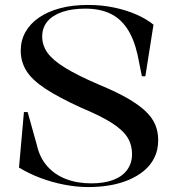

<svg xmlns="http://www.w3.org/2000/svg" viewBox="-20 -743 707 778"><path d="M338 15Q291 15 241.5 5.5Q192 -4 145 -21.5Q98 -39 57 -64L77 -289H92L130 -153Q141 -104 171.5 -69.5Q202 -35 247.5 -17.5Q293 0 350 0Q402 0 439 -14Q476 -28 495.5 -55Q515 -82 515 -118Q515 -157 496 -187Q477 -217 432 -245.5Q387 -274 310 -306Q218 -348 164 -383.5Q110 -419 87 -456Q64 -493 64 -538Q64 -579 83 -613Q102 -647 137.5 -671.5Q173 -696 223 -709.5Q273 -723 336 -723Q392 -723 442 -712.5Q492 -702 533 -684Q574 -666 602 -643L569 -434H555L537 -523Q522 -588 494 -629Q466 -670 424.5 -689Q383 -708 326 -708Q271 -708 232 -694.5Q193 -681 172 -656Q151 -631 151 -595Q151 -559 172.5 -529Q194 -499 244.5 -468Q295 -437 381 -400Q449 -372 494.5 -346Q540 -320 568 -294Q596 -268 608.5 -239Q621 -210 621 -175Q621 -136 606 -105Q591 -74 564 -51.5Q537 -29 501.5 -14Q466 1 424.5 8Q383 15 338 15Z"/></svg>

Font: Kalnia
Style: Regular
Weight: 400
Designer: Frida Medrano
Foundry: Frida Medrano
Version: Version 1.105